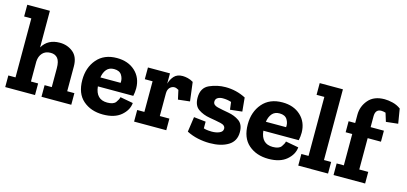

<svg xmlns="http://www.w3.org/2000/svg" viewBox="-62 -1119 3282 1550"><g transform="rotate(15 1578.5 -344.0)"><path d="M568 0H319V-97H379V-254Q379 -312 358.5 -337Q338 -362 300 -362Q256 -362 231.5 -335Q207 -308 205 -264V-97H265V0H16V-97H76V-590H16V-688H205V-382Q250 -460 350 -460Q414 -460 461 -422Q508 -384 508 -304V-97H568Z M1044 -142Q1039 -82 985 -36Q931 10 834 10Q733 10 667.5 -47Q602 -104 602 -217Q602 -321 661.5 -390.5Q721 -460 828 -460Q922 -460 980.5 -406Q1039 -352 1040 -264Q1040 -231 1033 -199H737Q748 -92 843 -92Q895 -92 913.5 -117Q932 -142 936 -162ZM907 -274Q911 -308 892.5 -338Q874 -368 828 -368Q788 -368 766 -342Q744 -316 738 -274Z M1378 -457Q1397 -457 1420.5 -451.5Q1444 -446 1467 -432L1487 -274L1389 -263L1372 -340Q1352 -352 1337 -352Q1315 -352 1298.5 -335Q1282 -318 1282 -285V-97H1362V0H1093V-97H1153V-353H1088V-451H1272V-365Q1283 -404 1307.5 -430.5Q1332 -457 1378 -457Z M1940 -138Q1940 -63 1880.5 -26.5Q1821 10 1726 10Q1677 10 1627.5 -0.5Q1578 -11 1533 -34L1551 -160L1651 -149V-93Q1669 -87 1689 -85.5Q1709 -84 1719 -84Q1756 -84 1783 -96Q1810 -108 1810 -132Q1810 -161 1769 -170Q1728 -179 1674 -188Q1620 -197 1579 -225Q1538 -253 1538 -320Q1538 -403 1602.5 -431.5Q1667 -460 1736 -460Q1826 -460 1905 -419L1916 -304L1816 -293L1808 -356Q1775 -367 1737 -367Q1712 -367 1694.5 -356.5Q1677 -346 1677 -324Q1677 -295 1716.5 -285.5Q1756 -276 1808.5 -267Q1861 -258 1900.5 -230.5Q1940 -203 1940 -138Z M2427 -142Q2422 -82 2368 -36Q2314 10 2217 10Q2116 10 2050.5 -47Q1985 -104 1985 -217Q1985 -321 2044.5 -390.5Q2104 -460 2211 -460Q2305 -460 2363.5 -406Q2422 -352 2423 -264Q2423 -231 2416 -199H2120Q2131 -92 2226 -92Q2278 -92 2296.5 -117Q2315 -142 2319 -162ZM2290 -274Q2294 -308 2275.5 -338Q2257 -368 2211 -368Q2171 -368 2149 -342Q2127 -316 2121 -274Z M2714 0H2465V-97H2525V-590H2460V-688H2654V-97H2714Z M3001 -698Q3032 -698 3069 -689Q3106 -680 3137 -657L3157 -535L3057 -524L3035 -595Q3014 -601 2999 -601Q2949 -601 2949 -541V-451H3060V-359H2949V-97H3024V0H2760V-97H2820V-359H2765V-451H2820V-520Q2820 -590 2866 -644Q2912 -698 3001 -698Z"/></g></svg>

Font: Zilla Slab Bold
Style: Bold
Weight: 700
Designer: Typotheque.com
Foundry: Typotheque type foundry
Version: Version 1.1; 2017; ttfautohint (v1.6)